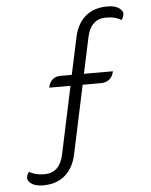

<svg xmlns="http://www.w3.org/2000/svg" viewBox="-57 -756 741 944"><g transform="rotate(-5 313.0 -284.5)"><path d="M43 90Q45 78 55 67Q65 75 84.5 80.5Q104 86 129 86Q204 86 223 -2L294 -336H189Q194 -362 209.5 -375.5Q225 -389 249 -389H305L344 -571Q357 -635 398.5 -672Q440 -709 509 -709Q547 -709 567.5 -693.5Q588 -678 583 -659Q581 -647 572 -636Q562 -644 542.5 -649.5Q523 -655 497 -655Q422 -655 403 -567L365 -389H508Q503 -364 486.5 -350Q470 -336 446 -336H354L282 2Q269 65 227.5 102.5Q186 140 117 140Q79 140 58.5 124.5Q38 109 43 90Z"/></g></svg>

Font: K2D ExtraLight
Style: Regular
Weight: 275
Designer: Katatrad Aksorn Co.,Ltd.
Foundry: Cadson Demak Co.,Ltd.
Version: Version 1.000; ttfautohint (v1.6)